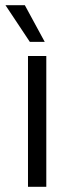

<svg xmlns="http://www.w3.org/2000/svg" viewBox="-20 -714 284 734"><path d="M87 -500H157V0H87ZM1 -694H75L151 -554H94Z"/></svg>

Font: Sarabun Light
Style: Regular
Weight: 300
Designer: Suppakit Chalermlarp | Katatrad Co.,Ltd.
Foundry: Cadson Demak Co.,Ltd.
Version: Version 1.000; ttfautohint (v1.6)